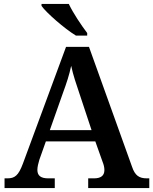

<svg xmlns="http://www.w3.org/2000/svg" viewBox="-20 -951 775 971"><path d="M364 -771H421V-784C392 -822 349 -886 328 -931H190V-921C215 -886 305 -807 364 -771ZM3 0H257V-49H224C186 -49 169 -63 169 -92C169 -106 174 -127 179 -143L212 -236H462L499 -132C504 -120 508 -105 508 -91C508 -61 488 -49 455 -49H426V0H735V-49H723C684 -49 663 -63 648 -107L430 -714H314L96 -124C73 -62 54 -49 17 -49H3ZM232 -293 298 -480C317 -532 330 -571 340 -618C350 -571 366 -524 383 -474L443 -293Z"/></svg>

Font: Noto Serif Ethiopic SemiBold
Style: Regular
Weight: 600
Designer: Monotype Design Team
Foundry: Monotype Imaging Inc.
Version: Version 2.102